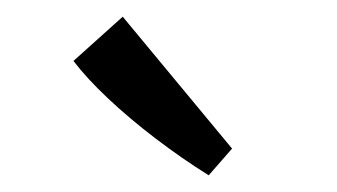

<svg xmlns="http://www.w3.org/2000/svg" viewBox="-20 -671 404 230"><path d="M258 -493 230 -461Q198 -481 166.5 -505Q135 -529 109.5 -553Q84 -577 68 -598L127 -651Z"/></svg>

Font: Rasa Medium
Style: Regular
Weight: 500
Designer: Anna Giedrys (Yrsa+Rasa design), David Brezina (Yrsa art-direction, Rasa art-direction, design)
Foundry: Rosetta Type Foundry
Version: Version 2.004